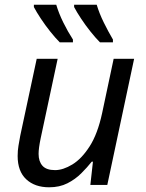

<svg xmlns="http://www.w3.org/2000/svg" viewBox="-20 -786 619 816"><path d="M189 10Q128 10 91.5 -24Q55 -58 55 -123Q55 -146 58.5 -166.5Q62 -187 66 -209L136 -536H225L153 -199Q144 -156 144 -132Q144 -100 160.5 -81.5Q177 -63 214 -63Q248 -63 287.5 -87Q327 -111 361 -164Q395 -217 414 -305L463 -536H550L436 0H364L375 -99H370Q351 -75 325.5 -49.5Q300 -24 266.5 -7Q233 10 189 10ZM405 -606Q386 -625 364.5 -652Q343 -679 324.5 -707Q306 -735 295 -756V-766H391Q402 -729 421 -690.5Q440 -652 460 -618V-606ZM234 -606Q215 -625 193.5 -652Q172 -679 153.5 -707Q135 -735 124 -756V-766H219Q230 -729 249 -690.5Q268 -652 290 -618V-606Z"/></svg>

Font: Manna Sans
Style: Italic
Weight: 400
Italic angle: -12°
Designer: Monotype Design Team
Foundry: Monotype Imaging Inc.
Version: Version 2.001.1; ttfautohint (v1.8.2)